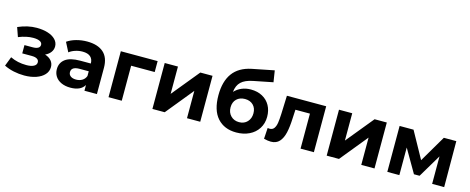

<svg xmlns="http://www.w3.org/2000/svg" viewBox="-38 -1470 5322 2172"><g transform="rotate(15 2623.5 -384.0)"><path d="M525 -160Q525 -109 490 -70.5Q455 -32 394 -11Q333 10 256 10Q193 10 132 -3Q71 -16 19 -42L61 -151Q146 -110 249 -110Q304 -110 335.5 -126.5Q367 -143 367 -173Q367 -199 345 -212.5Q323 -226 281 -226H171V-323H267Q308 -323 330 -336Q352 -349 352 -374Q352 -400 324.5 -414Q297 -428 246 -428Q168 -428 76 -391L38 -499Q150 -548 256 -548Q329 -548 386.5 -530Q444 -512 477 -477.5Q510 -443 510 -397Q510 -359 487 -328.5Q464 -298 424 -280Q472 -265 498.5 -234Q525 -203 525 -160Z M1106 -307V0H960V-67Q916 8 796 8Q734 8 688.5 -13Q643 -34 619 -71Q595 -108 595 -155Q595 -230 651.5 -273Q708 -316 826 -316H950Q950 -367 919 -394.5Q888 -422 826 -422Q783 -422 741.5 -408.5Q700 -395 671 -372L615 -481Q659 -512 720.5 -529Q782 -546 847 -546Q972 -546 1039 -486.5Q1106 -427 1106 -307ZM950 -170V-225H843Q747 -225 747 -162Q747 -132 770.5 -114.5Q794 -97 835 -97Q875 -97 906 -115.5Q937 -134 950 -170Z M1673 -410H1397V0H1242V-538H1673Z M1756 -538H1911V-218L2173 -538H2316V0H2161V-320L1900 0H1756Z M3033 -249Q3033 -172 2995.5 -112.5Q2958 -53 2891 -20.5Q2824 12 2739 12Q2598 12 2517.5 -78.5Q2437 -169 2437 -344Q2437 -506 2507.5 -602.5Q2578 -699 2724 -729L2980 -780L3001 -646L2775 -601Q2683 -583 2638.5 -541Q2594 -499 2586 -422Q2621 -460 2670 -480.5Q2719 -501 2777 -501Q2854 -501 2912 -469.5Q2970 -438 3001.5 -381Q3033 -324 3033 -249ZM2873 -247Q2873 -308 2836.5 -344Q2800 -380 2740 -380Q2679 -380 2642 -344Q2605 -308 2605 -247Q2605 -186 2643 -147.5Q2681 -109 2740 -109Q2800 -109 2836.5 -148Q2873 -187 2873 -247Z M3647 -538V0H3491V-410H3321L3316 -315Q3312 -209 3296 -139Q3280 -69 3244 -29Q3208 11 3144 11Q3110 11 3063 -1L3071 -129Q3087 -127 3094 -127Q3129 -127 3146.5 -152.5Q3164 -178 3170 -217.5Q3176 -257 3179 -322L3187 -538Z M3797 -538H3952V-218L4214 -538H4357V0H4202V-320L3941 0H3797Z M5032 0V-322L4871 -52H4805L4648 -323V0H4507V-538H4670L4842 -227L5025 -538H5171L5173 0Z"/></g></svg>

Font: Montserrat-Bold
Style: Bold
Weight: 700
Version: Version 7.200